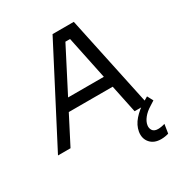

<svg xmlns="http://www.w3.org/2000/svg" viewBox="-251 -888 1227 1300"><g transform="rotate(-30 363.0 -238.0)"><path d="M68 0H-30L349 -730H515L670 0H569L430 -666L474 -642H356L411 -666ZM543 -218H162L209 -306H524ZM631 254Q576 254 546.5 220Q517 186 525 135Q533 88 568.5 47.5Q604 7 656 -24L692 -45L716 0L680 23Q644 45 622.5 72Q601 99 597 125Q593 148 605 166Q617 184 648 184Q659 184 674 181.5Q689 179 701 175L690 245Q678 249 662.5 251.5Q647 254 631 254Z"/></g></svg>

Font: Sora Variable Italic
Style: Regular
Weight: 400
Designer: Jonathan Barnbrook, Julián Moncada
Foundry: Barnbrook Fonts
Version: Version 2.000